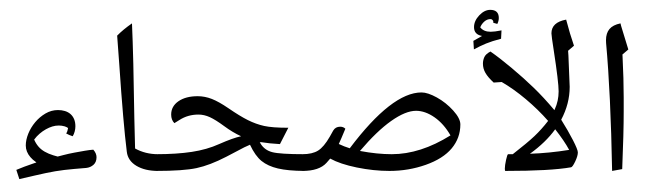

<svg xmlns="http://www.w3.org/2000/svg" viewBox="-20 -912 2936 873"><path d="M54.2 -139.6Q88.9 -154.3 132.3 -168.9L145.5 -173.3Q144 -174.3 142.6 -175.8Q128.4 -185.5 118.2 -197.5Q107.9 -209.5 102.5 -222.9Q97.2 -236.3 97.2 -250.5Q97.2 -275.9 108.6 -304.2Q120.1 -332.5 140.1 -356.4Q160.2 -380.4 186.8 -396Q213.4 -411.6 243.7 -411.6Q260.7 -411.6 275.1 -407.2Q289.6 -402.8 300.3 -393.6Q311 -384.3 316.9 -370.4Q322.8 -356.4 322.8 -337.4Q322.8 -326.2 319.6 -314Q316.4 -301.8 310.5 -292.5Q301.3 -295.4 295.2 -298.1Q289.1 -300.8 280.8 -305.2Q287.1 -314 289.1 -327.6V-330.1Q285.2 -333.5 274.4 -337.4Q260.7 -341.3 247.6 -341.3Q232.4 -341.3 218 -336.9Q203.6 -332.5 188.7 -324.2Q173.8 -315.9 160.2 -304.2Q146.5 -292.5 135.3 -277.3Q143.1 -259.3 154.8 -245.6Q166.5 -231.9 183.6 -222.2Q200.7 -212.4 223.1 -205.6Q232.4 -202.6 242.2 -200.2Q254.4 -203.6 268.6 -207Q293 -213.4 318.1 -218Q343.3 -222.7 366.2 -226.6Q389.2 -230.5 404.3 -231.4Q418.9 -214.8 418.9 -197.3Q418.9 -174.8 405 -162.6Q391.1 -150.4 372.1 -148.4Q341.3 -146 317.4 -143.8Q293.5 -141.6 272.5 -139.2Q251.5 -136.7 231.4 -133.3Q211.4 -129.9 188 -125Q164.6 -120.1 135.5 -113.3Q106.4 -106.4 67.9 -97.7ZM236.8 -58.6ZM205.6 -460.4Z M706.5 -202.6V-143.1Q706.5 -134.8 698.2 -134.8Q639.2 -134.8 600.3 -158Q561.5 -181.2 556.6 -221.7Q540.5 -349.6 522.5 -616.7L512.7 -750Q540.5 -778.3 580.1 -805.7Q586.9 -653.3 590.8 -374.5L594.2 -236.8Q641.1 -210.9 698.2 -210.9Q706.5 -210.9 706.5 -202.6ZM549.8 -830.1ZM609.9 -83Z M689.5 -134.8Q681.2 -134.8 681.2 -143.1V-202.6Q681.2 -210.9 689.5 -210.9Q783.2 -210.9 852.1 -221.4Q920.9 -231.9 976.1 -256.8Q1040.5 -285.2 1076.2 -292.5Q1037.1 -310.5 999.5 -338.4Q960.4 -367.2 934.3 -379.2Q908.2 -391.1 882.3 -391.1Q834.5 -391.1 796.4 -366.7L772.9 -352.1Q758.3 -366.7 758.3 -391.1Q758.3 -428.7 791.5 -451.7Q824.7 -474.6 878.9 -474.6Q911.1 -474.6 943.1 -462.2Q975.1 -449.7 1018.6 -419.9Q1070.3 -384.3 1106.9 -366Q1143.6 -347.7 1180.7 -339.4Q1217.8 -331.1 1291 -331.1L1252.9 -256.8Q1205.1 -259.3 1167.5 -265.6L1161.1 -265.1L1165 -258.8Q1182.6 -229.5 1217.8 -220.2Q1252.9 -210.9 1363.3 -210.9Q1372.1 -210.9 1372.1 -202.6V-143.1Q1372.1 -134.8 1363.3 -134.8Q1289.1 -135.3 1243.7 -146Q1198.2 -156.7 1169.4 -179.9Q1140.6 -203.1 1116.7 -253.9L1090.8 -242.2L1008.8 -199.2Q934.1 -160.6 873.8 -147.7Q813.5 -134.8 689.5 -134.8ZM1012.7 -523.4ZM1007.8 -105.5ZM1007.8 -83Z M1526.9 -335.9Q1541 -335.9 1550.3 -326.7Q1529.3 -275.9 1520.5 -257.3Q1544.9 -245.6 1570.3 -237.8Q1761.7 -491.7 1896.5 -491.7Q1924.8 -491.7 1966.3 -468.8Q2007.8 -445.8 2040.5 -409.7Q2073.2 -373.5 2073.2 -346.2Q2073.2 -284.7 2033.9 -237.5Q1994.6 -190.4 1916 -162.6Q1837.4 -134.8 1751 -134.8Q1678.7 -134.8 1602.5 -150.4Q1526.4 -166 1481.4 -190.9L1464.4 -171.4Q1431.2 -134.8 1355 -134.8Q1346.7 -134.8 1346.7 -143.1V-202.6Q1346.7 -210.9 1355 -210.9Q1399.9 -210.9 1426.3 -227.3Q1452.6 -243.7 1479.5 -290.5L1495.1 -318.4Q1505.4 -335.9 1526.9 -335.9ZM1761.2 -210.9Q1891.6 -210.9 2028.3 -296.4Q1998 -349.1 1955.6 -378.7Q1913.1 -408.2 1871.6 -408.2Q1824.2 -408.2 1758.8 -362.1Q1693.4 -315.9 1616.7 -225.6Q1694.8 -210.9 1761.2 -210.9ZM1760.7 -540.5ZM1841.3 -105.5ZM1841.3 -83Z M2277.8 -134.8Q2275.4 -134.8 2275.4 -145.5Q2275.4 -159.2 2281 -185.1Q2286.6 -210.9 2290.5 -210.9H2311.5Q2377.9 -262.7 2410.2 -293.2Q2442.4 -323.7 2472.2 -362.3Q2426.8 -414.1 2371.1 -460.9Q2315.4 -507.8 2261.2 -539.1L2224.6 -536.6Q2198.7 -560.5 2187.3 -580.3Q2175.8 -600.1 2175.8 -622.6Q2175.8 -637.7 2182.1 -652.1Q2188.5 -666.5 2210 -677.7Q2251.5 -648.9 2305.4 -603.8Q2359.4 -558.6 2405.5 -514.2Q2451.7 -469.7 2501 -411.1L2502.4 -415Q2520 -453.1 2520 -496.6Q2520 -538.6 2498 -681.6Q2487.3 -750 2487.3 -760.3Q2487.3 -810.5 2554.2 -822.8L2571.8 -759.8L2589.8 -704.1L2563 -681.2L2564.5 -660.2L2570.3 -517.1Q2570.3 -440.4 2531.7 -367.7Q2563 -317.9 2585.2 -274.7Q2607.4 -231.4 2607.4 -219.2Q2607.4 -203.1 2595.5 -178Q2583.5 -152.8 2576.7 -151.4Q2483.4 -134.8 2277.8 -134.8ZM2567.9 -230.5Q2546.4 -270.5 2504.4 -324.2Q2461.4 -264.6 2389.6 -212.9Q2477.5 -215.8 2567.9 -230.5ZM2516.1 -847.2ZM2205.1 -702.1ZM2530.3 -83ZM2343.3 -83ZM2222.7 -808.6 2223.1 -812.5Q2223.1 -816.9 2219.5 -821Q2215.8 -825.2 2210.4 -825.2Q2194.8 -825.2 2182.1 -814Q2169.4 -802.7 2163.6 -787.6Q2179.2 -767.6 2210.9 -767.6Q2229 -767.6 2260.3 -773.9L2258.3 -735.8Q2216.8 -725.1 2190.2 -714.1Q2163.6 -703.1 2134.8 -687.5L2132.3 -726.1L2171.9 -748.5Q2135.3 -754.9 2135.3 -788.6Q2135.3 -816.9 2158.9 -842Q2182.6 -867.2 2209 -867.2Q2248 -867.2 2248 -830.1Q2248 -816.9 2241.2 -803.2ZM2205.6 -701.7ZM2195.8 -891.6Z M2815.9 -467.8V-405.3Q2815.9 -308.6 2809.1 -143.1L2763.2 -134.8Q2756.8 -485.4 2735.8 -716.8L2735.4 -729.5Q2735.4 -761.2 2751.2 -780Q2767.1 -798.8 2801.3 -805.7Q2802.7 -799.3 2804.2 -793.9Q2805.7 -788.6 2836.9 -687L2810.1 -664.1L2810.5 -659.2Q2815.9 -551.8 2815.9 -467.8ZM2780.8 -830.1ZM2790 -83Z"/></svg>

Font: Noto Naskh Arabic UI
Style: Regular
Weight: 400
Designer: Monotype Design team
Foundry: Monotype Imaging Inc.
Version: Version 1.05